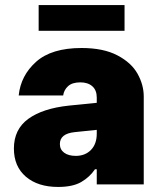

<svg xmlns="http://www.w3.org/2000/svg" viewBox="-20 -730 629 760"><path d="M133 -710H473V-608H133ZM549 -348V0H363V-60H356Q335 -29 301.5 -9.5Q268 10 210 10Q130 10 82.5 -30.5Q35 -71 35 -142Q35 -218 92 -259.5Q149 -301 253 -312L363 -323V-344Q363 -373 345.5 -388.5Q328 -404 298 -404Q266 -404 249.5 -389Q233 -374 230 -352H54Q62 -431 123 -485.5Q184 -540 303 -540Q389 -540 444.5 -511Q500 -482 524.5 -438Q549 -394 549 -348ZM363 -201V-216L276 -207Q217 -201 217 -160Q217 -138 234 -125.5Q251 -113 280 -113Q317 -113 340 -136.5Q363 -160 363 -201Z"/></svg>

Font: Be Vietnam Black
Style: Regular
Weight: 900
Designer: Lam Bao; Tony Le; Vietanh Nguyen
Foundry: Yellow Type Foundry
Version: Version 5.000